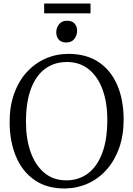

<svg xmlns="http://www.w3.org/2000/svg" viewBox="-20 -1056 754 1087"><path d="M350.5 11Q247.5 12.5 177 -35.8Q106.5 -84 70.5 -169.8Q34.5 -255.5 34.5 -366Q34.5 -454.5 60 -525.8Q85.5 -597 131.2 -647.2Q177 -697.5 237.5 -724.2Q298 -751 367.5 -751Q468.5 -751 538 -704.8Q607.5 -658.5 643.8 -574.5Q680 -490.5 680 -378Q680 -290.5 654.8 -219Q629.5 -147.5 584.5 -96.5Q539.5 -45.5 479.8 -18Q420 9.5 350.5 11ZM355.5 -35Q424.5 -35 476.8 -73.2Q529 -111.5 558.2 -188Q587.5 -264.5 587.5 -378Q587.5 -474.5 561 -548Q534.5 -621.5 483.2 -663.2Q432 -705 358.5 -705Q289 -705 237 -667.8Q185 -630.5 156 -555.2Q127 -480 127 -366Q127 -269.5 153.5 -195Q180 -120.5 230.8 -77.8Q281.5 -35 355.5 -35ZM353.5 -815.5Q326.5 -815.5 312.5 -832Q298.5 -848.5 298.5 -873Q298.5 -898 313.8 -918.2Q329 -938.5 360.5 -938.5H361.5Q388.5 -938.5 402.5 -922.2Q416.5 -906 416.5 -881Q416.5 -856.5 401.2 -836Q386 -815.5 354.5 -815.5ZM492.5 -1036V-980.5H230V-1036Z"/></svg>

Font: Merriweather 24pt Light
Style: Regular
Weight: 300
Designer: Eben Sorkin
Foundry: Eben Sorkin
Version: Version 2.100